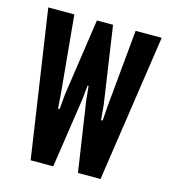

<svg xmlns="http://www.w3.org/2000/svg" viewBox="-88 -619 613 690"><g transform="rotate(15 218.5 -273.5)"><path d="M88.5 0 7.5 -547H104.5L131.5 -261L135.5 -205H141.5L146.5 -261L188.5 -547H248.5L290.5 -261L295.5 -205H301.5L305.5 -261L332.5 -547H429.5L348.5 0H264.5L225.5 -261L220.5 -312H216.5L211.5 -261L172.5 0Z"/></g></svg>

Font: League Gothic
Style: Regular
Weight: 400
Designer: The League of Moveable Type
Version: Version 2.001